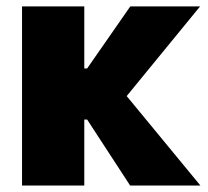

<svg xmlns="http://www.w3.org/2000/svg" viewBox="-20 -575 644 595"><path d="M383.8 -555.2H600.1L372.6 -277.3L601.1 0H383.3L250 -204.6H241.2V0H48.3V-555.2H241.2V-362.8H250Z"/></svg>

Font: Estedad-FD Black
Style: Regular
Weight: 900
Designer: Amin Abedi
Version: Version 7.3